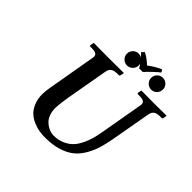

<svg xmlns="http://www.w3.org/2000/svg" viewBox="-207 -1035 1246 1246"><g transform="rotate(45 415.5 -412.5)"><path d="M662.1 -568.8Q664.1 -576.7 664.1 -582Q664.1 -598.6 652.6 -605.7Q641.1 -612.8 615.2 -612.8H601.1Q594.2 -612.8 594.2 -621.1L599.1 -645L601.1 -646Q675.8 -645 714.8 -645L829.1 -646L831.1 -645L827.1 -621.1Q825.7 -612.8 816.9 -612.8H803.2Q773.4 -612.8 759.3 -601.8Q745.1 -590.8 741.2 -568.8L691.9 -293Q681.6 -234.9 668 -192.4Q654.3 -149.4 629.9 -109.1Q605.5 -68.8 572.3 -43.5Q539.1 -18.1 489 -2.9Q439 12.2 374 12.2Q345.2 12.2 318.1 7.8Q291 3.4 261.7 -9.5Q232.4 -22.5 210.9 -42.5Q189.5 -62.5 175.3 -96.7Q161.1 -130.9 161.1 -174.8Q161.1 -201.2 167 -234.9L225.1 -568.8Q227.1 -576.7 227.1 -582Q227.1 -598.6 215.6 -605.7Q204.1 -612.8 178.2 -612.8H164.1Q157.2 -612.8 157.2 -621.1L162.1 -645L164.1 -646Q260.7 -645 299.8 -645L437 -646L439 -645L434.1 -621.1Q432.6 -612.8 424.8 -612.8H411.1Q381.3 -612.8 366.7 -601.8Q352.1 -590.8 348.1 -568.8L294.9 -268.1Q284.2 -197.3 284.2 -170.9Q284.2 -140.1 293.2 -115.5Q302.2 -90.8 315.7 -76.7Q329.1 -62.5 345.9 -52.7Q362.8 -43 377 -39.6Q391.1 -36.1 402.8 -36.1Q445.3 -36.1 479 -51.3Q512.7 -66.4 534.2 -88.9Q555.7 -111.3 571.8 -145.3Q587.9 -179.2 596.2 -209Q604 -237.3 610.8 -275.9ZM418 -803.2Q431.6 -803.2 444.8 -795.9Q430.2 -812.5 421.9 -820.8L439.5 -838.4Q480 -816.4 510.3 -786.6Q552.2 -818.4 597.2 -838.4L608.9 -820.8Q569.8 -790 520.5 -737.3H487.3Q480.5 -750 469.7 -764.6Q472.2 -756.3 472.2 -749Q472.2 -726.6 456.3 -710.7Q440.4 -694.8 418 -694.8Q395.5 -694.8 379.6 -710.7Q363.8 -726.6 363.8 -749Q363.8 -771.5 379.6 -787.4Q395.5 -803.2 418 -803.2ZM601.8 -710.7Q585.9 -726.6 585.9 -749Q585.9 -771.5 601.8 -787.4Q617.7 -803.2 640.1 -803.2Q662.6 -803.2 678.2 -787.4Q693.8 -771.5 693.8 -749Q693.8 -726.6 678.2 -710.7Q662.6 -694.8 640.1 -694.8Q617.7 -694.8 601.8 -710.7Z"/></g></svg>

Font: Linux Libertine G
Style: Semibold Italic
Weight: 600
Italic angle: -11.5°
Designer: Philipp H. Poll
Foundry: Philipp H. Poll
Version: Version 5.1.1